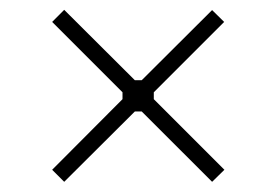

<svg xmlns="http://www.w3.org/2000/svg" viewBox="-20 -521 548 381"><path d="M425.3 -184.1 400.9 -160.2 261.2 -299.8H247.6L107.4 -160.2L83.5 -184.1L223.1 -324.2V-337.9L83.5 -477.5L107.4 -501.5L247.6 -361.8H261.2L400.9 -501L424.8 -477.5L285.2 -337.9V-324.2Z"/></svg>

Font: Happy Times at the IKOB Italic
Style: Regular
Weight: 400
Designer: Lucas Le Bihan
Foundry: Lucas Le Bihan
Version: Version 1.000;PS 1.0;hotconv 1.0.88;makeotf.lib2.5.647800